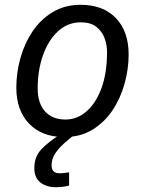

<svg xmlns="http://www.w3.org/2000/svg" viewBox="-20 -563 603 800"><path d="M248 8Q155 8 101.5 -47.5Q48 -103 48 -198Q48 -260 65 -321Q82 -382 115.5 -432Q149 -482 199.5 -512.5Q250 -543 316 -543Q410 -543 463 -487.5Q516 -432 516 -336Q516 -275 499 -214Q482 -153 448.5 -103Q415 -53 365 -22.5Q315 8 248 8ZM253 -65Q301 -65 340 -98.5Q379 -132 402.5 -195Q426 -258 426 -346Q426 -376 415.5 -404.5Q405 -433 381 -451.5Q357 -470 317 -470Q262 -470 221.5 -432.5Q181 -395 159 -332.5Q137 -270 137 -195Q137 -133 167.5 -99Q198 -65 253 -65ZM212 217Q174 217 148.5 197.5Q123 178 123 137Q123 90 152.5 59Q182 28 227 0H288Q269 15 247 34.5Q225 54 210 76.5Q195 99 195 126Q195 159 228 159Q239 159 249 157.5Q259 156 268 155V210Q255 214 240.5 215.5Q226 217 212 217Z"/></svg>

Font: Manna Sans
Style: Italic
Weight: 400
Italic angle: -12°
Designer: Monotype Design Team
Foundry: Monotype Imaging Inc.
Version: Version 2.001.1; ttfautohint (v1.8.2)